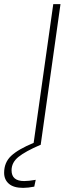

<svg xmlns="http://www.w3.org/2000/svg" viewBox="-80 -702 372 930"><path d="M178 -682H213L117 0H115Q43 31 9.5 58Q-24 85 -24 123Q-24 175 37 175Q59 175 93 169L86 202Q56 208 32 208Q-14 208 -37 188Q-60 168 -60 135Q-60 85 -26 53Q8 21 83 -10Z"/></svg>

Font: Fira Sans UltraLight
Style: Italic
Weight: 200
Italic angle: -8°
Designer: Carrois Corporate & Edenspiekermann AG
Foundry: Carrois Corporate GbR & Edenspiekermann AG
Version: Version 4.203;PS 004.203;hotconv 1.0.88;makeotf.lib2.5.64775